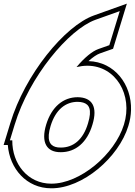

<svg xmlns="http://www.w3.org/2000/svg" viewBox="-27 -926 728 1037"><path d="M488.4 -819 619.8 -866 563.5 -682 504.1 -661C471.5 -649.5 429.3 -615.1 386.3 -563.8C406 -568.4 425.6 -570.9 444.6 -571C598.6 -571 692.3 -413 642.4 -253C593.1 -92 404.5 67 249.8 66C123.5 66 38.4 -40.3 39.3 -168H26.4L52.3 -253L52.5 -253.5L52.7 -254C129.9 -510 343.5 -767 488.4 -819ZM222.5 -253.5C193.1 -156.8 224.6 -103 301.8 -104C380.8 -104 443.7 -156 472.3 -253C501.7 -349 471.3 -400 392.6 -401C314.7 -401 251.9 -349.2 222.5 -253.5ZM480 -842.5C322.4 -786 107.8 -523.3 28.7 -261.1L-7.4 -143H15.1C24.9 -15.3 116.2 91 249.7 91C418.9 92.1 614.1 -75 666.2 -245.6C675.1 -274.1 679.9 -302.9 680.7 -330.8C684.9 -469.8 591.7 -592.1 451 -595.9C475.3 -618.2 497.1 -632 512.4 -637.4L583.7 -662.6L658.2 -906.3ZM246.4 -246.2C273.6 -334.7 327.9 -376 392.4 -376C404 -375.9 414.3 -374.3 422.3 -371.9C454.1 -362.4 471.4 -335.3 448.4 -260.2C421.9 -170.3 368 -129 301.6 -129C289.6 -128.8 280.1 -130.2 272.2 -132.6C241.8 -141.7 223.5 -170.8 246.4 -246.2Z"/></svg>

Font: Nordica Plus
Style: NordicaClassicBkOblOl
Weight: 900
Version: Version 1.01